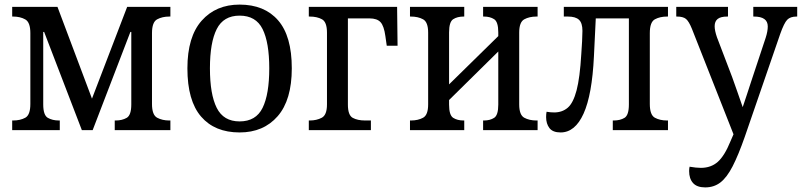

<svg xmlns="http://www.w3.org/2000/svg" viewBox="-20 -566 3487 835"><path d="M33 0V-42H37Q68 -42 90 -54Q112 -66 112 -114V-422Q112 -469 90 -481.5Q68 -494 37 -494H33V-536H230L380 -137L533 -536H721V-494H716Q686 -494 663.5 -482Q641 -470 641 -422V-114Q641 -66 663.5 -54Q686 -42 716 -42H721V0H479V-42H483Q511 -42 531 -53.5Q551 -65 551 -112V-427H547L383 0H336L172 -427H168V-112Q168 -65 188 -53.5Q208 -42 236 -42H240V0Z M1022 10Q914 10 854.5 -59Q795 -128 795 -269Q795 -406 857 -476Q919 -546 1022 -546Q1130 -546 1189.5 -477.5Q1249 -409 1249 -269Q1249 -131 1187.5 -60.5Q1126 10 1022 10ZM1022 -38Q1093 -38 1122 -97Q1151 -156 1151 -269Q1151 -381 1122 -439.5Q1093 -498 1022 -498Q952 -498 922.5 -439.5Q893 -381 893 -269Q893 -156 922.5 -97Q952 -38 1022 -38Z M1323 0V-42H1327Q1357 -42 1379.5 -54Q1402 -66 1402 -112V-424Q1402 -470 1380.5 -482Q1359 -494 1327 -494H1323V-536H1707L1709 -367H1662L1656 -409Q1650 -453 1635 -469.5Q1620 -486 1587 -486H1493V-111Q1493 -65 1514 -53.5Q1535 -42 1568 -42H1593V0Z M1763 0V-42H1767Q1798 -42 1820 -54Q1842 -66 1842 -112V-424Q1842 -470 1820 -482Q1798 -494 1767 -494H1763V-536H1999V-494H1996Q1969 -494 1951 -482.5Q1933 -471 1933 -425V-199L2147 -409V-425Q2147 -471 2129 -482.5Q2111 -494 2085 -494H2081V-536H2318V-494H2313Q2282 -494 2260 -482Q2238 -470 2238 -424V-112Q2238 -66 2260 -54Q2282 -42 2313 -42H2318V0H2081V-42H2085Q2111 -42 2129 -53.5Q2147 -65 2147 -111V-342L1933 -131V-111Q1933 -65 1951 -53.5Q1969 -42 1996 -42H1999V0Z M2418 10Q2384 10 2369.5 -9Q2355 -28 2355 -57Q2355 -63 2355.5 -69Q2356 -75 2357 -80Q2374 -77 2390 -77Q2425 -77 2449 -97.5Q2473 -118 2487.5 -173Q2502 -228 2508 -331Q2510 -360 2511.5 -386.5Q2513 -413 2513 -432Q2513 -466 2498 -480Q2483 -494 2450 -494H2432V-536H2885V-494H2881Q2850 -494 2828 -482Q2806 -470 2806 -422V-114Q2806 -66 2828 -54Q2850 -42 2881 -42H2885V0H2645V-42H2649Q2677 -42 2696 -53.5Q2715 -65 2715 -112V-486H2571L2563 -321Q2555 -154 2518 -72Q2481 10 2418 10Z M3047 249Q3011 249 2994 230Q2977 211 2977 178Q2977 167 2979 159Q3008 164 3028 164Q3072 164 3101.5 138Q3131 112 3157 48L3170 18L2989 -441Q2976 -473 2963.5 -483.5Q2951 -494 2924 -494H2921V-536H3146V-494H3143Q3114 -494 3101 -483.5Q3088 -473 3088 -452Q3088 -433 3098 -404L3164 -231Q3175 -199 3186.5 -167.5Q3198 -136 3210 -100Q3221 -133 3229 -157Q3237 -181 3245 -206L3310 -402Q3319 -430 3319 -451Q3319 -494 3259 -494H3256V-536H3447V-494H3444Q3417 -494 3403.5 -480Q3390 -466 3373 -418L3219 29Q3191 109 3166 157.5Q3141 206 3113 227.5Q3085 249 3047 249Z"/></svg>

Font: Noto Serif SemiCondensed
Style: Regular
Weight: 400
Width: 4
Designer: Monotype Design Team
Foundry: Monotype Imaging Inc.
Version: Version 2.013